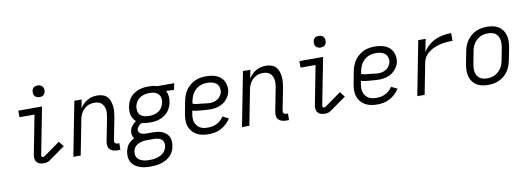

<svg xmlns="http://www.w3.org/2000/svg" viewBox="-69 -1183 5088 1850"><g transform="rotate(-10 2475.0 -257.5)"><path d="M274 12Q254 12 236 6.5Q218 1 206 -12.5Q194 -26 191 -45Q188 -64 192 -84L266 -466H119V-530H351L262 -72Q260 -64 263 -56.5Q266 -49 274 -49Q278 -49 283 -50Q288 -51 291 -53L451 -167L491 -117L330 -3Q318 5 303 8.5Q288 12 274 12ZM344 -623Q330 -623 317.5 -628Q305 -633 297 -643.5Q289 -654 287 -668Q285 -682 288 -696Q290 -705 295 -713.5Q300 -722 308 -727.5Q316 -733 325.5 -735Q335 -737 344 -737Q358 -737 370.5 -732Q383 -727 391 -716.5Q399 -706 401 -692Q403 -678 400 -664Q398 -655 393 -646.5Q388 -638 380 -632.5Q372 -627 362.5 -625Q353 -623 344 -623Z M1022 12H994Q973 12 953.5 6.5Q934 1 920.5 -13Q907 -27 904 -47.5Q901 -68 905 -90L949 -315Q953 -335 954.5 -354.5Q956 -374 953.5 -392.5Q951 -411 943 -427.5Q935 -444 922 -456Q909 -468 891 -473Q873 -478 853 -478Q836 -478 818 -474.5Q800 -471 783.5 -462Q767 -453 753 -440Q739 -427 729 -411.5Q719 -396 712.5 -378.5Q706 -361 703 -344L636 0H564L667 -530H739L723 -447Q737 -469 755.5 -487.5Q774 -506 796.5 -518.5Q819 -531 843.5 -536.5Q868 -542 892 -542Q919 -542 945 -534Q971 -526 988.5 -507.5Q1006 -489 1014.5 -464.5Q1023 -440 1026 -413Q1029 -386 1026.5 -358.5Q1024 -331 1019 -303L977 -90Q976 -82 976.5 -74.5Q977 -67 981.5 -62Q986 -57 993 -54.5Q1000 -52 1007 -52H1023Z M1282 222Q1254 222 1226.5 218.5Q1199 215 1174.5 206Q1150 197 1129 181.5Q1108 166 1095.5 143.5Q1083 121 1080.5 93.5Q1078 66 1083 38Q1087 21 1094 3.5Q1101 -14 1112.5 -28.5Q1124 -43 1140 -54.5Q1156 -66 1172 -74Q1160 -88 1155.5 -107.5Q1151 -127 1155 -148Q1159 -173 1176.5 -196Q1194 -219 1218 -234Q1203 -247 1192 -264Q1181 -281 1176.5 -300.5Q1172 -320 1172 -341.5Q1172 -363 1177 -385Q1181 -408 1190.5 -430.5Q1200 -453 1216.5 -472.5Q1233 -492 1255 -506Q1277 -520 1300 -528Q1323 -536 1346.5 -539Q1370 -542 1393 -542Q1415 -542 1437 -539.5Q1459 -537 1479 -530H1644L1631 -466L1555 -470Q1568 -445 1571 -415Q1574 -385 1568 -355Q1563 -331 1553 -308.5Q1543 -286 1527 -266.5Q1511 -247 1489 -233Q1467 -219 1444 -211Q1421 -203 1397.5 -200Q1374 -197 1351 -197Q1330 -197 1310.5 -199Q1291 -201 1273 -207Q1263 -204 1255 -199Q1247 -194 1240 -187Q1233 -180 1228 -172Q1223 -164 1221 -155Q1218 -142 1223.5 -130Q1229 -118 1239 -111.5Q1249 -105 1261.5 -102.5Q1274 -100 1287 -99H1357Q1381 -99 1405 -96Q1429 -93 1450 -84Q1471 -75 1488.5 -60Q1506 -45 1515 -24.5Q1524 -4 1525 20Q1526 44 1521 69Q1517 93 1505 117Q1493 141 1473.5 159.5Q1454 178 1430 190.5Q1406 203 1381.5 210Q1357 217 1332 219.5Q1307 222 1282 222ZM1352 -261Q1375 -261 1399 -266Q1423 -271 1444.5 -285Q1466 -299 1479 -321Q1492 -343 1497 -366Q1501 -387 1498.5 -407.5Q1496 -428 1484.5 -443Q1473 -458 1455 -466.5Q1437 -475 1417 -477L1393 -478Q1370 -478 1346 -473Q1322 -468 1300 -454Q1278 -440 1264.5 -418Q1251 -396 1246 -373Q1242 -349 1246.5 -326Q1251 -303 1266.5 -288Q1282 -273 1305 -267Q1328 -261 1352 -261ZM1282 158Q1299 158 1316.5 156.5Q1334 155 1351 150.5Q1368 146 1385 138Q1402 130 1416 118.5Q1430 107 1439 90.5Q1448 74 1452 57Q1456 36 1451 16.5Q1446 -3 1431.5 -14.5Q1417 -26 1397.5 -30.5Q1378 -35 1357 -35H1284Q1271 -35 1257 -33Q1243 -31 1229.5 -27Q1216 -23 1203 -16.5Q1190 -10 1179.5 0Q1169 10 1162.5 23Q1156 36 1153 49Q1150 67 1152 83.5Q1154 100 1163 113.5Q1172 127 1185.5 135.5Q1199 144 1215 149Q1231 154 1247.5 156Q1264 158 1282 158Z M1889 12Q1857 12 1826.5 6.5Q1796 1 1770 -13.5Q1744 -28 1725 -51Q1706 -74 1697 -102.5Q1688 -131 1689 -163Q1690 -195 1696 -227L1719 -347Q1724 -373 1734.5 -399.5Q1745 -426 1761.5 -449.5Q1778 -473 1801 -491.5Q1824 -510 1850.5 -522Q1877 -534 1903.5 -538Q1930 -542 1957 -542Q1984 -542 2010 -538Q2036 -534 2059 -524.5Q2082 -515 2100.5 -498.5Q2119 -482 2129.5 -460Q2140 -438 2144 -412.5Q2148 -387 2143 -360Q2139 -339 2128.5 -319.5Q2118 -300 2103 -283Q2088 -266 2069 -254Q2050 -242 2029 -234.5Q2008 -227 1987 -224Q1966 -221 1946 -221Q1923 -221 1901.5 -223Q1880 -225 1857.5 -226.5Q1835 -228 1813 -230.5Q1791 -233 1770 -240L1766 -215Q1761 -193 1760.5 -172Q1760 -151 1765.5 -131.5Q1771 -112 1783 -96.5Q1795 -81 1811 -70.5Q1827 -60 1847.5 -56Q1868 -52 1890 -52Q1911 -52 1933 -56Q1955 -60 1976.5 -70.5Q1998 -81 2015.5 -97Q2033 -113 2046 -133L2104 -104Q2087 -77 2062.5 -54Q2038 -31 2009.5 -15.5Q1981 0 1950 6Q1919 12 1889 12ZM1950 -282Q1970 -282 1990 -287Q2010 -292 2027 -303.5Q2044 -315 2056 -333Q2068 -351 2072 -370Q2076 -394 2069 -416.5Q2062 -439 2045 -453Q2028 -467 2005 -472.5Q1982 -478 1958 -478Q1939 -478 1919 -474.5Q1899 -471 1880.5 -462.5Q1862 -454 1846 -440Q1830 -426 1818.5 -409Q1807 -392 1800 -373Q1793 -354 1789 -335L1783 -306Q1802 -297 1823.5 -294.5Q1845 -292 1866 -290.5Q1887 -289 1908 -285.5Q1929 -282 1950 -282Z M2672 12H2644Q2623 12 2603.5 6.5Q2584 1 2570.5 -13Q2557 -27 2554 -47.5Q2551 -68 2555 -90L2599 -315Q2603 -335 2604.5 -354.5Q2606 -374 2603.5 -392.5Q2601 -411 2593 -427.5Q2585 -444 2572 -456Q2559 -468 2541 -473Q2523 -478 2503 -478Q2486 -478 2468 -474.5Q2450 -471 2433.5 -462Q2417 -453 2403 -440Q2389 -427 2379 -411.5Q2369 -396 2362.5 -378.5Q2356 -361 2353 -344L2286 0H2214L2317 -530H2389L2373 -447Q2387 -469 2405.5 -487.5Q2424 -506 2446.5 -518.5Q2469 -531 2493.5 -536.5Q2518 -542 2542 -542Q2569 -542 2595 -534Q2621 -526 2638.5 -507.5Q2656 -489 2664.5 -464.5Q2673 -440 2676 -413Q2679 -386 2676.5 -358.5Q2674 -331 2669 -303L2627 -90Q2626 -82 2626.5 -74.5Q2627 -67 2631.5 -62Q2636 -57 2643 -54.5Q2650 -52 2657 -52H2673Z M3024 12Q3004 12 2986 6.5Q2968 1 2956 -12.5Q2944 -26 2941 -45Q2938 -64 2942 -84L3016 -466H2869V-530H3101L3012 -72Q3010 -64 3013 -56.5Q3016 -49 3024 -49Q3028 -49 3033 -50Q3038 -51 3041 -53L3201 -167L3241 -117L3080 -3Q3068 5 3053 8.5Q3038 12 3024 12ZM3094 -623Q3080 -623 3067.5 -628Q3055 -633 3047 -643.5Q3039 -654 3037 -668Q3035 -682 3038 -696Q3040 -705 3045 -713.5Q3050 -722 3058 -727.5Q3066 -733 3075.5 -735Q3085 -737 3094 -737Q3108 -737 3120.5 -732Q3133 -727 3141 -716.5Q3149 -706 3151 -692Q3153 -678 3150 -664Q3148 -655 3143 -646.5Q3138 -638 3130 -632.5Q3122 -627 3112.5 -625Q3103 -623 3094 -623Z M3539 12Q3507 12 3476.5 6.5Q3446 1 3420 -13.5Q3394 -28 3375 -51Q3356 -74 3347 -102.5Q3338 -131 3339 -163Q3340 -195 3346 -227L3369 -347Q3374 -373 3384.5 -399.5Q3395 -426 3411.5 -449.5Q3428 -473 3451 -491.5Q3474 -510 3500.5 -522Q3527 -534 3553.5 -538Q3580 -542 3607 -542Q3634 -542 3660 -538Q3686 -534 3709 -524.5Q3732 -515 3750.5 -498.5Q3769 -482 3779.5 -460Q3790 -438 3794 -412.5Q3798 -387 3793 -360Q3789 -339 3778.5 -319.5Q3768 -300 3753 -283Q3738 -266 3719 -254Q3700 -242 3679 -234.5Q3658 -227 3637 -224Q3616 -221 3596 -221Q3573 -221 3551.5 -223Q3530 -225 3507.5 -226.5Q3485 -228 3463 -230.5Q3441 -233 3420 -240L3416 -215Q3411 -193 3410.5 -172Q3410 -151 3415.5 -131.5Q3421 -112 3433 -96.5Q3445 -81 3461 -70.5Q3477 -60 3497.5 -56Q3518 -52 3540 -52Q3561 -52 3583 -56Q3605 -60 3626.5 -70.5Q3648 -81 3665.5 -97Q3683 -113 3696 -133L3754 -104Q3737 -77 3712.5 -54Q3688 -31 3659.5 -15.5Q3631 0 3600 6Q3569 12 3539 12ZM3600 -282Q3620 -282 3640 -287Q3660 -292 3677 -303.5Q3694 -315 3706 -333Q3718 -351 3722 -370Q3726 -394 3719 -416.5Q3712 -439 3695 -453Q3678 -467 3655 -472.5Q3632 -478 3608 -478Q3589 -478 3569 -474.5Q3549 -471 3530.5 -462.5Q3512 -454 3496 -440Q3480 -426 3468.5 -409Q3457 -392 3450 -373Q3443 -354 3439 -335L3433 -306Q3452 -297 3473.5 -294.5Q3495 -292 3516 -290.5Q3537 -289 3558 -285.5Q3579 -282 3600 -282Z M3929 0 4032 -530H4104L4080 -405Q4101 -440 4133 -468Q4165 -496 4202.5 -512.5Q4240 -529 4279 -535.5Q4318 -542 4356 -542V-466Q4338 -466 4320.5 -465.5Q4303 -465 4285.5 -463Q4268 -461 4250 -457.5Q4232 -454 4214.5 -448.5Q4197 -443 4179.5 -436Q4162 -429 4146 -419.5Q4130 -410 4115.5 -397.5Q4101 -385 4089 -370Q4077 -355 4070 -337.5Q4063 -320 4060 -303L4001 0Z M4622 12Q4591 12 4561.5 6Q4532 0 4508 -15.5Q4484 -31 4468 -54.5Q4452 -78 4445 -106.5Q4438 -135 4439 -165.5Q4440 -196 4446 -227L4469 -347Q4474 -373 4484 -399Q4494 -425 4510.5 -448.5Q4527 -472 4550 -491Q4573 -510 4598.5 -521.5Q4624 -533 4651 -537.5Q4678 -542 4704 -542Q4735 -542 4765 -536Q4795 -530 4819 -514.5Q4843 -499 4859 -475.5Q4875 -452 4882 -423.5Q4889 -395 4888 -364.5Q4887 -334 4881 -303L4857 -183Q4852 -157 4842 -131Q4832 -105 4816 -81.5Q4800 -58 4777 -39Q4754 -20 4728 -8.5Q4702 3 4675 7.5Q4648 12 4622 12ZM4623 -52Q4642 -52 4661 -55.5Q4680 -59 4698.5 -68Q4717 -77 4732.5 -91Q4748 -105 4759.5 -122Q4771 -139 4777.5 -158Q4784 -177 4788 -195L4811 -315Q4815 -336 4816 -356Q4817 -376 4813.5 -395Q4810 -414 4801 -430.5Q4792 -447 4777 -458Q4762 -469 4743 -473.5Q4724 -478 4704 -478Q4685 -478 4665.5 -474.5Q4646 -471 4628 -462Q4610 -453 4594 -439Q4578 -425 4567 -408Q4556 -391 4549 -372Q4542 -353 4539 -335L4516 -215Q4512 -194 4511 -174Q4510 -154 4513 -135Q4516 -116 4525.5 -99.5Q4535 -83 4550 -72Q4565 -61 4584 -56.5Q4603 -52 4623 -52Z"/></g></svg>

Font: Lode Term
Style: Italic
Weight: 400
Italic angle: -11°
Monospace: yes
Designer: Belleve Invis
Foundry: Belleve Invis
Version: Version 29.2.0